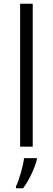

<svg xmlns="http://www.w3.org/2000/svg" viewBox="-20 -780 281 1021"><path d="M154 0V-760H87V0ZM176 69V61H108C103 104 81 179 65 211V221H103C136 177 166 110 176 69Z"/></svg>

Font: Noto Sans Syriac Light
Style: Regular
Weight: 300
Designer: Patrick Giasson and the Monotype Design Team
Foundry: Monotype Imaging Inc.
Version: Version 3.000